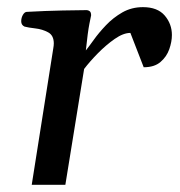

<svg xmlns="http://www.w3.org/2000/svg" viewBox="-20 -515 501 535"><path d="M219.2 -374.5Q227.5 -384.8 241.5 -404.3Q255.4 -423.8 275.4 -444.8Q295.4 -465.8 321 -480.5Q346.7 -495.1 378.4 -495.1Q418.9 -495.1 439 -471.7Q459 -448.2 459 -417.5Q459 -398.9 451.7 -377.9Q444.3 -356.9 427.2 -342.3Q410.2 -327.6 380.4 -327.6L343.3 -423.3Q323.7 -423.3 299.6 -406.5Q275.4 -389.6 252.4 -366.2Q229.5 -342.8 214.4 -322.8L162.1 0H68.4L128.4 -379.9Q129.9 -388.2 129.9 -394Q129.9 -416.5 114 -425Q98.1 -433.6 78.6 -435.8Q59.1 -438 48.3 -440.9Q39.1 -445.3 39.1 -455.6Q39.1 -465.3 43.7 -473.4Q48.3 -481.4 54.2 -481.9Q108.4 -484.9 154.8 -485.8Q201.2 -486.8 221.7 -486.8Q225.6 -486.8 229.7 -483.9Q233.9 -481 233.9 -472.2Q233.9 -472.2 229.2 -449.2Q224.6 -426.3 219.2 -374.5Z"/></svg>

Font: Gelasio
Style: Italic
Weight: 400
Italic angle: -8.5°
Designer: Eben Sorkin
Foundry: Eben Sorkin
Version: Version 1.008